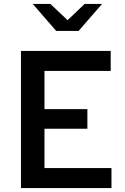

<svg xmlns="http://www.w3.org/2000/svg" viewBox="-20 -960 640 980"><path d="M87 0V-700H545V-598H207V-403H426V-303H207V-102H549V0ZM267 -802 147 -940H237L325 -857L412 -940H501L381 -802Z"/></svg>

Font: Red Hat Mono SemiBold
Style: Regular
Weight: 600
Monospace: yes
Designer: Pentagram, MCKL
Foundry: Pentagram, MCKL
Version: Version 1.023